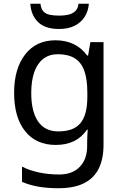

<svg xmlns="http://www.w3.org/2000/svg" viewBox="-20 -760 655 1020"><path d="M275 -546Q328 -546 370.5 -526Q413 -506 443 -465H448L460 -536H530V9Q530 85 504 136.5Q478 188 425 214Q372 240 290 240Q232 240 183.5 231.5Q135 223 97 206V125Q135 145 186 156Q237 167 295 167Q364 167 403.5 126.5Q443 86 443 16V-5Q443 -17 444 -39.5Q445 -62 446 -71H442Q414 -30 372.5 -10Q331 10 276 10Q172 10 113.5 -63Q55 -136 55 -267Q55 -395 113.5 -470.5Q172 -546 275 -546ZM287 -472Q242 -472 210.5 -448Q179 -424 162.5 -378Q146 -332 146 -266Q146 -167 182.5 -114.5Q219 -62 289 -62Q330 -62 359 -72.5Q388 -83 407 -105.5Q426 -128 435 -163Q444 -198 444 -246V-267Q444 -340 427.5 -385Q411 -430 376 -451Q341 -472 287 -472ZM452 -740Q449 -700 429.5 -670Q410 -640 376 -623Q342 -606 294 -606Q220 -606 182.5 -642.5Q145 -679 141 -740H195Q198 -713 210.5 -699.5Q223 -686 244.5 -681.5Q266 -677 296 -677Q322 -677 343.5 -682Q365 -687 379.5 -700.5Q394 -714 397 -740Z"/></svg>

Font: Noto Sans Hebrew
Style: Regular
Weight: 400
Designer: Monotype Design Team
Foundry: Monotype Imaging Inc.
Version: Version 2.003